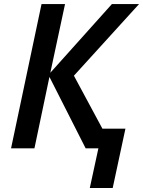

<svg xmlns="http://www.w3.org/2000/svg" viewBox="-20 -734 708 950"><path d="M424.3 196.3 466.8 0H403.8L224.6 -353.5L150.4 0H34.7L185.5 -713.9H301.8L229 -374L533.7 -713.9H668L345.7 -359.4L486.8 -97.2H600.6L537.6 196.3Z"/></svg>

Font: Open Sans SemiBold
Style: Italic
Weight: 600
Italic angle: -12°
Designer: Monotype Design Team
Foundry: Monotype Imaging Inc.
Version: Version 3.003; ttfautohint (v1.8.4)